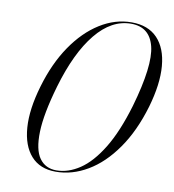

<svg xmlns="http://www.w3.org/2000/svg" viewBox="-81 -781 781 863"><g transform="rotate(10 309.5 -350.0)"><path d="M451 -710.5Q526.5 -710.5 569 -665.8Q611.5 -621 618.2 -540.2Q625 -459.5 593.5 -351Q559 -234.5 502.2 -153.8Q445.5 -73 375.2 -31.5Q305 10 230 10Q158 10 117.2 -35.8Q76.5 -81.5 70.5 -163.8Q64.5 -246 97 -356Q129 -465 183.2 -544.5Q237.5 -624 306.5 -667.2Q375.5 -710.5 451 -710.5ZM521 -342Q576.5 -534.5 555.5 -619.2Q534.5 -704 449.5 -704Q360.5 -704 289 -616.5Q217.5 -529 170.5 -368.5Q132 -236.5 129.8 -154.5Q127.5 -72.5 154.8 -34.5Q182 3.5 232 3.5Q286 3.5 338.5 -31.5Q391 -66.5 437.8 -142.8Q484.5 -219 521 -342Z"/></g></svg>

Font: Fraunces 144pt Light
Style: Italic
Weight: 300
Italic angle: -16°
Version: Version 1.000;[0bf87f6ff]